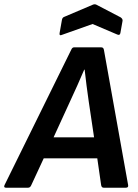

<svg xmlns="http://www.w3.org/2000/svg" viewBox="-50 -876 645 896"><path d="M-22 0Q-34 0 -29 -12L282 -643Q287 -655 295 -655H423Q433 -655 435 -643L548 -12Q550 0 537 0H434Q424 0 422 -12L404 -137H154L96 -12Q91 0 81 0ZM277 -403 200 -235H389L364 -403Q359 -438 354 -476Q349 -514 345 -551H343Q327 -514 311 -477.5Q295 -441 277 -403ZM241 -714Q226 -707 228 -721L239 -783Q241 -794 249 -797L383 -854Q392 -858 400 -854L513 -795Q523 -788 522 -779L512 -723Q510 -709 497 -715L382 -764Z"/></svg>

Font: Sofia Sans
Style: Bold Italic
Weight: 700
Italic angle: -9°
Designer: Botio Nikoltchev, Ani Petrova
Foundry: lettersoup
Version: Version 4.101; ttfautohint (v1.8.4.7-5d5b)